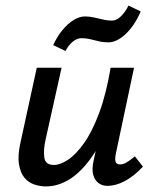

<svg xmlns="http://www.w3.org/2000/svg" viewBox="-20 -661 556 689"><path d="M145 8Q124 8 103 1Q82 -6 67.5 -23.5Q53 -41 48 -72.5Q43 -104 54 -152L112 -418H201L144 -162Q135 -122 139 -95.5Q143 -69 173 -69Q196 -69 224.5 -88Q253 -107 282 -148Q311 -189 336 -256Q361 -323 377 -418H428Q405 -303 373 -221.5Q341 -140 303.5 -89.5Q266 -39 226 -15.5Q186 8 145 8ZM366 6Q347 6 333.5 -4Q320 -14 314.5 -34Q309 -54 316 -85L388 -418H461L396 -111Q392 -92 394.5 -81.5Q397 -71 411 -71Q422 -71 434 -78Q446 -85 464 -100L493 -63Q460 -28 427.5 -11Q395 6 366 6ZM215 -478 171 -499Q185 -530 204 -553Q223 -576 244 -589Q265 -602 284 -602Q300 -602 316.5 -598.5Q333 -595 349.5 -591Q366 -587 382 -587Q398 -587 414 -602.5Q430 -618 441 -641L485 -620Q463 -569 431 -539Q399 -509 369 -509Q350 -509 334 -513Q318 -517 303 -520.5Q288 -524 273 -524Q256 -524 240.5 -511Q225 -498 215 -478Z"/></svg>

Font: Ysabeau Infant SemiBold
Style: Italic
Weight: 600
Italic angle: -12°
Designer: Christian Thalmann (Catharsis Fonts)
Version: Version 2.002; featfreeze: ss01,ss02,lnum